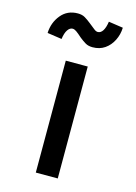

<svg xmlns="http://www.w3.org/2000/svg" viewBox="-114 -808 618 870"><g transform="rotate(15 194.5 -373.0)"><path d="M143 0V-525H246V0ZM244 -615Q224 -615 210.5 -623Q197 -631 182 -643Q163 -660 153.5 -666.5Q144 -673 136 -673Q123 -673 113 -658.5Q103 -644 99 -615L31 -625Q33 -674 62.5 -710Q92 -746 141 -746Q161 -746 174.5 -738Q188 -730 203 -718Q223 -702 232 -695Q241 -688 249 -688Q263 -688 272.5 -703Q282 -718 286 -746L354 -736Q353 -704 339 -676Q325 -648 301 -631.5Q277 -615 244 -615Z"/></g></svg>

Font: Lexend Giga
Style: Regular
Weight: 400
Designer: Bonnie Shaver-Troup, Thomas Jockin
Foundry: Lexend
Version: Version 1.007